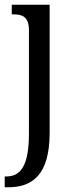

<svg xmlns="http://www.w3.org/2000/svg" viewBox="-26 -556 316 816"><path d="M-6 240H8C112 240 185 187 185 8V-536H24V-495H31C68 -495 97 -486 97 -427V10C97 151 61 194 0 194H-6Z"/></svg>

Font: Noto Serif Khmer Condensed
Style: Regular
Weight: 400
Width: 3
Designer: Danh Hong and the Monotype Design Team
Foundry: Monotype Imaging Inc.
Version: Version 2.004